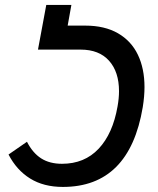

<svg xmlns="http://www.w3.org/2000/svg" viewBox="-20 -745 640 776"><path d="M14.5 -120.5 89 -172Q112 -127 146.2 -105Q180.5 -83 230.5 -83Q321.5 -83 378.8 -144Q436 -205 455 -314.5Q461 -347.5 461 -376.5Q461 -454.5 420.8 -499.5Q380.5 -544.5 306 -544.5H133.5L167 -725H268.5L253.5 -641.5H324.5Q403 -641.5 456.8 -610.5Q510.5 -579.5 537.2 -523.8Q564 -468 564 -393Q564 -355.5 557 -312Q503 10.5 234 10.5Q156.5 10.5 101.8 -23.5Q47 -57.5 14.5 -120.5Z"/></svg>

Font: JuliaMono BoldItalic
Style: Regular
Weight: 700
Italic angle: -9°
Monospace: yes
Designer: cormullion
Foundry: corm
Version: Version 0.049; ttfautohint (v1.8.4)